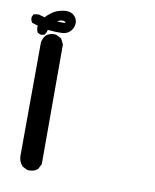

<svg xmlns="http://www.w3.org/2000/svg" viewBox="-93 -587 674 835"><g transform="rotate(10 244.0 -169.5)"><path d="M83.5 184.6 64 174.8 62.5 173.8 61 172.4Q44.9 154.3 44.9 128.9L46.9 -369.1V-369.6V-370.1Q49.3 -388.7 61 -402.8L61.5 -403.3L62 -403.8Q78.6 -418.5 104.5 -416H106.4L107.9 -415L127.4 -405.3L130.4 -403.8L131.8 -400.9L141.6 -381.3L142.6 -379.4V-377V146.5V148.9L141.6 150.9L131.8 170.4L130.9 172.4L129.4 173.3Q121.1 180.7 110.4 183.6Q99.6 186.5 86.9 185.5H85ZM39.6 -404.8 29.8 -408.7 26.4 -410.2 24.9 -413.1Q19.5 -422.9 20.5 -440.9L-2 -447.8L-5.4 -448.7L-7.3 -452.1Q-13.2 -461.9 -11.7 -473.6L-11.2 -476.1L-10.3 -477.5L-7.3 -482.4L-4.9 -486.8L-0.5 -487.3L14.2 -489.3H16.1L18.1 -488.8L43.5 -481.9Q55.2 -494.6 71.3 -505.9Q81.1 -513.2 94 -517.8Q106.9 -522.5 122.1 -524.4Q156.7 -528.8 172.9 -505.9Q180.7 -495.1 181.2 -481.9Q181.6 -468.8 175.3 -456.1Q170.9 -447.3 164.1 -441.2Q157.2 -435.1 148.7 -431.6Q140.1 -428.2 130.4 -427.7Q118.7 -427.2 102.5 -427.7Q86.4 -428.2 66.9 -430.2Q65.9 -424.8 64 -419.9Q62 -415 59.1 -410.6L57.1 -407.7L53.2 -406.7L45.4 -404.8L42.5 -403.8ZM136.7 -473.1Q137.2 -475.6 134.8 -477.5Q129.4 -482.9 116.2 -480.5Q108.9 -479.5 100.1 -473.6Q125 -471.7 136.7 -473.1Z"/></g></svg>

Font: NaikaiFont
Style: Bold
Weight: 700
Version: Version 1.89